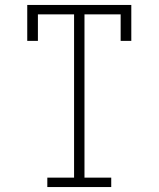

<svg xmlns="http://www.w3.org/2000/svg" viewBox="-20 -755 640 775"><path d="M171 0V-38H279V-697H133V-590H90V-735H510V-590H467V-697H321V-38H429V0Z"/></svg>

Font: Iosevka Curly Slab XLtEx
Style: Regular
Weight: 200
Width: 7
Monospace: yes
Designer: Belleve Invis
Foundry: Belleve Invis
Version: Version 11.1.0; ttfautohint (v1.8.3)